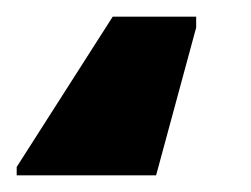

<svg xmlns="http://www.w3.org/2000/svg" viewBox="-28 -50 301 230"><path d="M-8 160V150L107 -30H207V-17L159 160Z"/></svg>

Font: RS Noto Sans
Style: Bold
Weight: 700
Designer: Monotype Design Team
Foundry: Monotype Imaging Inc.
Version: Version 3.10